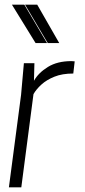

<svg xmlns="http://www.w3.org/2000/svg" viewBox="-20 -800 361 820"><path d="M71 0H18L70 -395L82 -530H127L125 -455Q144 -489 184.5 -514Q225 -539 285 -539L299 -538L293 -486Q246 -486 212.5 -472.5Q179 -459 157 -439Q135 -419 123 -398ZM233 -616H184L87 -780H139ZM181 -616H132L31 -780H84Z"/></svg>

Font: Tanohe Sans Light
Style: Italic
Weight: 300
Designer: Village Type and Design LLC & Cristiano Sobral
Foundry: Cooper Hewitt Smithsonian Design Museum
Version: Version 1.00;September 29, 2021;FontCreator 13.0.0.2655 64-b